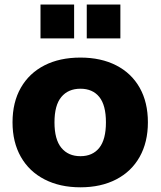

<svg xmlns="http://www.w3.org/2000/svg" viewBox="-20 -799 695 831"><path d="M34.2 -269.5Q34.2 -356.4 70.3 -419.4Q106.4 -482.4 172.4 -516.1Q238.3 -549.8 328.1 -549.8Q417 -549.8 482.9 -516.1Q548.8 -482.4 584.5 -419.4Q620.1 -356.4 620.1 -269.5Q620.1 -183.6 584.5 -120.1Q548.8 -56.6 482.9 -22.5Q417 11.7 328.1 11.7Q239.3 11.7 172.9 -22.5Q106.4 -56.6 70.3 -120.1Q34.2 -183.6 34.2 -269.5ZM328.1 -123Q380.9 -123 409.7 -159.2Q438.5 -195.3 438.5 -269.5Q438.5 -343.8 409.7 -379.4Q380.9 -415 328.1 -415Q275.4 -415 245.6 -379.4Q215.8 -343.8 215.8 -269.5Q215.8 -195.3 245.6 -159.2Q275.4 -123 328.1 -123ZM355.5 -779.3H501V-632.8H355.5ZM155.3 -779.3H300.8V-632.8H155.3Z"/></svg>

Font: Min Sans Black
Style: Regular
Weight: 900
Designer: Jinseong-Kim, NotoSansCJK, Nunito
Foundry: Jinseong-Kim
Version: Version 1.000